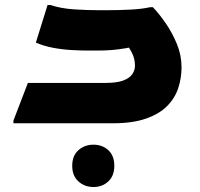

<svg xmlns="http://www.w3.org/2000/svg" viewBox="-20 -495 802 771"><path d="M34 -11 92 -162H403Q449 -162 474.5 -171.5Q500 -181 511 -197Q522 -213 522 -231Q522 -259 510 -282.5Q498 -306 485 -320L563 -318Q518 -307 486 -301.5Q454 -296 427.5 -294Q401 -292 372 -292H332Q305 -292 268 -294Q231 -296 193.5 -303Q156 -310 124 -324L171 -475H182Q224 -461 276 -457.5Q328 -454 377 -454H409Q458 -454 505 -456.5Q552 -459 582 -466H594Q619 -440 645.5 -401.5Q672 -363 690.5 -318Q709 -273 709 -225Q709 -181 695.5 -140.5Q682 -100 650.5 -68.5Q619 -37 565.5 -18.5Q512 0 434 0H34ZM270 171Q270 130 295 108Q320 86 355 86Q391 86 415 108Q439 130 439 171Q439 211 415 233.5Q391 256 355 256Q320 256 295 233.5Q270 211 270 171Z"/></svg>

Font: Kufam ExtraBold
Style: Italic
Weight: 800
Italic angle: -11°
Designer: Artur Schmal
Foundry: Original Type
Version: Version 1.301; ttfautohint (v1.8.3)